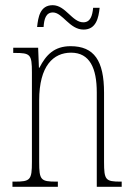

<svg xmlns="http://www.w3.org/2000/svg" viewBox="-20 -720 513 740"><path d="M302 -606C351 -606 360 -652 364 -690H339C336 -660 329 -634 301 -634C258 -634 233 -700 183 -700C134 -700 127 -653 123 -616H148C150 -647 157 -672 184 -672C221 -672 248 -606 302 -606ZM28 0H203V-20H197C137 -20 131 -26 131 -96V-333C131 -467 186 -517 254 -517C326 -517 353 -457 353 -364V0H449V-20H445C387 -20 381 -26 381 -96V-363C381 -486 343 -542 252 -542C189 -542 157 -508 132 -459H130L127 -536H31V-516H36C97 -516 103 -511 103 -441V-96C103 -26 97 -20 36 -20H28Z"/></svg>

Font: Noto Serif Hebrew ExtraCondensed Thin
Style: Regular
Weight: 100
Width: 2
Designer: Monotype Design Team
Foundry: Monotype Imaging Inc.
Version: Version 2.004